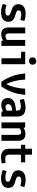

<svg xmlns="http://www.w3.org/2000/svg" viewBox="1405 -2088 690 3540"><g transform="rotate(90 1750.0 -318.0)"><path d="M348.6 -348.6Q290 -365.2 243.2 -365.2Q204.1 -365.2 187.5 -350.6Q170.9 -335.9 170.9 -316.4Q170.9 -299.8 181.2 -289.1Q191.4 -278.3 207.5 -272Q223.6 -265.6 251 -257.8Q293 -245.1 318.8 -233.4Q344.7 -221.7 363.3 -195.8Q381.8 -169.9 381.8 -126Q381.8 -57.6 333.5 -24.9Q285.2 7.8 206.1 7.8Q166 7.8 125.5 -1Q85 -9.8 51.8 -24.4L71.3 -92.8Q98.6 -84 129.4 -78.1Q160.2 -72.3 192.4 -72.3Q235.4 -72.3 252 -85Q268.6 -97.7 268.6 -118.2Q268.6 -141.6 249.5 -153.3Q230.5 -165 188.5 -178.7Q147.5 -191.4 121.6 -204.1Q95.7 -216.8 76.7 -243.2Q57.6 -269.5 57.6 -312.5Q57.6 -376 104 -410.6Q150.4 -445.3 231.4 -445.3Q297.9 -445.3 365.2 -423.8Z M611.3 3.9Q550.8 3.9 518.6 -29.3Q486.3 -62.5 486.3 -131.8V-437.5H595.7V-143.6Q595.7 -105.5 607.9 -89.8Q620.1 -74.2 645.5 -74.2Q662.1 -74.2 680.7 -81.1Q699.2 -87.9 716.8 -102.5V-437.5H826.2V-63.5L828.1 0H732.4L726.6 -31.2Q701.2 -13.7 672.4 -4.9Q643.6 3.9 611.3 3.9Z M1054.7 -357.4 933.6 -365.2V-437.5H1164.1V0H1054.7ZM1038.1 -575.2Q1038.1 -606.4 1057.6 -624.5Q1077.1 -642.6 1105.5 -642.6Q1133.8 -642.6 1153.3 -624.5Q1172.9 -606.4 1172.9 -575.2Q1172.9 -543 1153.3 -525.4Q1133.8 -507.8 1105.5 -507.8Q1077.1 -507.8 1057.6 -525.4Q1038.1 -543 1038.1 -575.2Z M1487.3 2Q1421.9 -95.7 1383.8 -198.2Q1345.7 -300.8 1334 -437.5H1446.3Q1455.1 -316.4 1474.6 -240.2Q1494.1 -164.1 1531.2 -86.9Q1568.4 -164.1 1587.9 -240.2Q1607.4 -316.4 1616.2 -437.5H1728.5Q1716.8 -300.8 1678.7 -198.2Q1640.6 -95.7 1575.2 2Z M1916 3.9Q1857.4 3.9 1822.3 -28.3Q1787.1 -60.5 1787.1 -120.1Q1787.1 -189.5 1842.3 -225.1Q1897.5 -260.7 2019.5 -267.6V-278.3Q2019.5 -323.2 2002.4 -340.3Q1985.4 -357.4 1941.4 -357.4Q1912.1 -357.4 1882.3 -351.6Q1852.5 -345.7 1822.3 -335.9L1804.7 -413.1Q1886.7 -443.4 1964.8 -443.4Q2046.9 -443.4 2087.9 -406.7Q2128.9 -370.1 2128.9 -292V-62.5L2130.9 0H2038.1L2031.2 -29.3Q2003.9 -13.7 1976.1 -4.9Q1948.2 3.9 1916 3.9ZM1952.1 -74.2Q1967.8 -74.2 1983.9 -79.1Q2000 -84 2019.5 -95.7V-199.2Q1955.1 -193.4 1927.7 -174.8Q1900.4 -156.2 1900.4 -125Q1900.4 -101.6 1913.1 -87.9Q1925.8 -74.2 1952.1 -74.2Z M2236.3 -374 2234.4 -437.5H2330.1L2335.9 -406.2Q2361.3 -423.8 2390.1 -432.6Q2418.9 -441.4 2451.2 -441.4Q2511.7 -441.4 2543.9 -408.2Q2576.2 -375 2576.2 -305.7V0H2466.8V-293.9Q2466.8 -332 2454.6 -347.7Q2442.4 -363.3 2417 -363.3Q2400.4 -363.3 2381.8 -356.4Q2363.3 -349.6 2345.7 -335V0H2236.3Z M2832 -562.5V-437.5H2972.7V-359.4H2832V-136.7Q2832 -106.4 2847.7 -88.4Q2863.3 -70.3 2902.3 -70.3Q2938.5 -70.3 2982.4 -77.1L2993.2 -3.9Q2931.6 7.8 2877 7.8Q2806.6 7.8 2764.6 -28.3Q2722.7 -64.5 2722.7 -138.7V-358.4L2649.4 -361.3V-437.5H2722.7V-562.5Z M3411.1 -348.6Q3352.5 -365.2 3305.7 -365.2Q3266.6 -365.2 3250 -350.6Q3233.4 -335.9 3233.4 -316.4Q3233.4 -299.8 3243.7 -289.1Q3253.9 -278.3 3270 -272Q3286.1 -265.6 3313.5 -257.8Q3355.5 -245.1 3381.3 -233.4Q3407.2 -221.7 3425.8 -195.8Q3444.3 -169.9 3444.3 -126Q3444.3 -57.6 3396 -24.9Q3347.7 7.8 3268.6 7.8Q3228.5 7.8 3188 -1Q3147.5 -9.8 3114.3 -24.4L3133.8 -92.8Q3161.1 -84 3191.9 -78.1Q3222.7 -72.3 3254.9 -72.3Q3297.9 -72.3 3314.5 -85Q3331.1 -97.7 3331.1 -118.2Q3331.1 -141.6 3312 -153.3Q3293 -165 3251 -178.7Q3210 -191.4 3184.1 -204.1Q3158.2 -216.8 3139.2 -243.2Q3120.1 -269.5 3120.1 -312.5Q3120.1 -376 3166.5 -410.6Q3212.9 -445.3 3293.9 -445.3Q3360.4 -445.3 3427.7 -423.8Z"/></g></svg>

Font: Sudo Variable
Style: Regular
Weight: 400
Monospace: yes
Designer: Jens Kutilek
Foundry: Jens Kutilek
Version: Version 0.040